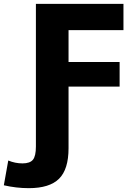

<svg xmlns="http://www.w3.org/2000/svg" viewBox="-110 -750 724 1000"><path d="M247 22Q247 132 197.5 181Q148 230 40 230Q-25 230 -90 215L-67 86Q-31 101 7 101Q46 101 61.5 82Q77 63 77 13V-730H533V-593H247V-427H513V-299H247Z"/></svg>

Font: Mplus 1p ExtraBold
Style: Regular
Weight: 800
Version: Version 1.061